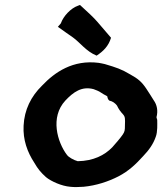

<svg xmlns="http://www.w3.org/2000/svg" viewBox="-20 -763 661 773"><path d="M75 -257C72 -200 90 -151 118 -108C133 -82 145 -68 165 -50H166V-49C188 -32 228 -14 263 -11C280 -9 298 -10 315 -11H316C368 -16 416 -32 457 -53C499 -75 527 -102 556 -134C580 -159 597 -183 607 -212C615 -232 613 -265 613 -278V-279C613 -283 611 -284 610 -291C617 -317 612 -341 599 -359C589 -376 581 -387 569 -406C551 -433 536 -446 505 -463C468 -485 449 -491 402 -505C392 -507 385 -509 377 -510C274 -523 201 -473 149 -418C105 -375 78 -321 75 -257ZM213 -655 244 -633C255 -625 264 -619 274 -612C302 -592 327 -556 369 -539C395 -556 417 -577 427 -611C412 -628 401 -641 385 -660C365 -684 351 -698 328 -719L302 -743L294 -740C265 -730 235 -698 225 -669ZM243 -358C275 -392 309 -417 357 -404C383 -394 377 -396 398 -383C408 -378 411 -376 412 -375C413 -368 415 -362 420 -358C434 -355 443 -348 451 -338C458 -323 465 -314 475 -303C484 -293 484 -286 483 -258C483 -238 482 -233 474 -221C467 -210 442 -181 432 -170C401 -138 356 -115 293 -114C277 -118 255 -131 250 -139V-140H249C211 -191 181 -291 243 -358Z"/></svg>

Font: Hussar Pisanka
Style: BdKur
Weight: 700
Designer: Robert Jablonski
Foundry: Cannot Into Space Fonts
Version: Version 1.070